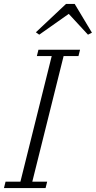

<svg xmlns="http://www.w3.org/2000/svg" viewBox="-35 -949 484 969"><path d="M-7 -32H68L226 -666H151L159 -698H369L361 -666H286L128 -32H203L195 0H-15ZM146 -786 298 -929H342L429 -784L409 -774L312 -879L163 -774Z"/></svg>

Font: IBM Plex Serif Light
Style: Italic
Weight: 300
Italic angle: -14°
Designer: Mike Abbink, Paul van der Laan, Pieter van Rosmalen
Foundry: Bold Monday
Version: Version 3.001